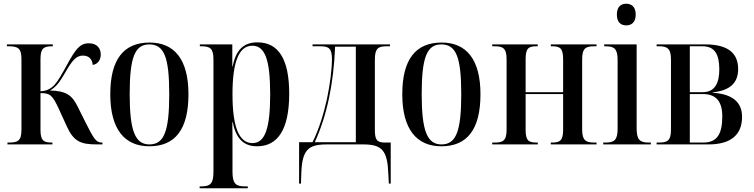

<svg xmlns="http://www.w3.org/2000/svg" viewBox="-20 -774 4039 1029"><path d="M20 0H261V-10H258C214 -10 197 -20 197 -79V-275C249 -275 261 -264 295 -191L337 -99C375 -15 412 0 501 0H529V-10H525C495 -10 482 -31 439 -117L395 -205C366 -264 333 -287 248 -289C287 -311 305 -344 333 -391C367 -450 389 -476 424 -476C456 -476 474 -458 477 -426C499 -429 520 -447 520 -482C520 -516 499 -542 456 -542C407 -542 384 -508 341 -430C313 -379 292 -341 272 -319C253 -299 230 -286 197 -285V-458C197 -516 215 -526 260 -526H263V-536H17V-526H25C76 -526 95 -516 95 -457V-80C95 -20 77 -10 28 -10H20Z M780 10C918 10 990 -79 990 -269C990 -455 915 -546 782 -546C642 -546 571 -455 571 -269C571 -80 649 10 780 10ZM781 0C705 0 675 -71 675 -269C675 -467 703 -536 780 -536C860 -536 887 -467 887 -269C887 -72 860 0 781 0Z M1050 235H1308V225H1294C1244 225 1226 211 1226 147V12C1226 -33 1226 -75 1225 -119H1227C1245 -33 1284 10 1358 10C1468 10 1530 -79 1530 -272C1530 -461 1470 -547 1360 -547C1284 -547 1244 -505 1227 -418H1225V-536H1051V-526H1059C1104 -526 1124 -516 1124 -457V148C1124 211 1107 225 1056 225H1050ZM1333 -7C1258 -7 1226 -101 1226 -270C1226 -441 1260 -529 1332 -529C1399 -529 1428 -457 1428 -269C1428 -87 1401 -7 1333 -7Z M1583 210H1593L1595 150C1600 32 1630 0 1730 0H1928C2028 0 2056 34 2061 154L2064 210H2074V-10H2044C2000 -10 1989 -24 1989 -79V-454C1989 -515 2007 -526 2052 -526H2070V-536H1655V-526H1696C1742 -526 1759 -515 1759 -457C1759 -403 1749 -323 1732 -242C1714 -162 1689 -80 1655 -12H1583ZM1667 -12C1733 -156 1768 -327 1776 -524H1887V-12Z M2345 10C2483 10 2555 -79 2555 -269C2555 -455 2480 -546 2347 -546C2207 -546 2136 -455 2136 -269C2136 -80 2214 10 2345 10ZM2346 0C2270 0 2240 -71 2240 -269C2240 -467 2268 -536 2345 -536C2425 -536 2452 -467 2452 -269C2452 -72 2425 0 2346 0Z M2618 0H2862V-10H2858C2814 -10 2797 -18 2797 -79V-270H2998V-79C2998 -19 2980 -10 2938 -10H2932V0H3177V-10H3166C3121 -10 3100 -20 3100 -79V-457C3100 -517 3121 -526 3165 -526H3177V-536H2932V-526H2938C2980 -526 2998 -517 2998 -457V-280H2797V-457C2797 -517 2814 -526 2856 -526H2862V-536H2618V-526H2630C2674 -526 2695 -517 2695 -457V-79C2695 -18 2674 -10 2630 -10H2618Z M3336 -638C3364 -638 3387 -654 3387 -696C3387 -738 3364 -754 3336 -754C3308 -754 3286 -738 3286 -696C3286 -654 3308 -638 3336 -638ZM3213 0H3468V-10H3457C3411 -10 3392 -23 3392 -85V-536H3218V-526H3227C3272 -526 3290 -512 3290 -453V-84C3290 -23 3272 -10 3225 -10H3213Z M3499 0H3777C3900 0 3957 -54 3957 -148C3957 -227 3905 -270 3800 -277V-279C3891 -289 3936 -328 3936 -404C3936 -488 3883 -536 3760 -536H3499V-526H3511C3554 -526 3576 -516 3576 -456V-79C3576 -18 3555 -10 3511 -10H3499ZM3746 -280H3677V-526H3745C3809 -526 3835 -485 3835 -402C3835 -327 3810 -280 3746 -280ZM3749 -10H3677V-270H3746C3816 -270 3851 -233 3851 -150C3851 -54 3822 -10 3749 -10Z"/></svg>

Font: Noto Serif Display Condensed Medium
Style: Regular
Weight: 500
Width: 3
Designer: Monotype Design Team
Foundry: Monotype Imaging Inc.
Version: Version 2.009